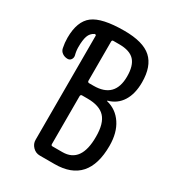

<svg xmlns="http://www.w3.org/2000/svg" viewBox="-179 -843 858 945"><g transform="rotate(30 250.0 -370.0)"><path d="M217.8 -350.6V-79.1Q217.8 -70.3 225.6 -70.3H282.2Q388.7 -70.3 387.7 -219.7Q387.7 -293.9 356.9 -327.1Q326.2 -360.4 257.8 -360.4H225.6Q217.8 -359.4 217.8 -350.6ZM217.8 -661.1V-439.5Q217.8 -430.7 225.6 -429.7H252Q372.1 -429.7 372.1 -551.8Q372.1 -613.3 345.7 -641.6Q319.3 -669.9 259.8 -669.9H225.6Q217.8 -669.9 217.8 -661.1ZM74.2 -480.5Q57.6 -480.5 44.4 -489.7Q31.2 -499 28.3 -514.6Q22.5 -542 22.5 -570.3Q22.5 -664.1 72.3 -702.1Q122.1 -740.2 248 -740.2Q355.5 -740.2 402.8 -697.3Q450.2 -654.3 450.2 -563.5Q450.2 -498 423.8 -456.1Q397.5 -414.1 347.7 -400.4Q346.7 -400.4 346.7 -398.4Q346.7 -397.5 347.7 -397.5Q403.3 -383.8 435.5 -335.4Q467.8 -287.1 467.8 -212.9Q467.8 0 278.3 0H194.3Q170.9 0 154.3 -17.1Q137.7 -34.2 137.7 -56.6V-648.4Q137.7 -651.4 134.8 -652.8Q131.8 -654.3 128.9 -653.3Q107.4 -642.6 99.6 -620.1Q91.8 -597.7 91.8 -557.6Q91.8 -535.2 97.7 -513.7Q100.6 -501 93.8 -490.7Q86.9 -480.5 74.2 -480.5Z"/></g></svg>

Font: Rounded Mgen+ 2m regular
Style: Regular
Weight: 400
Designer: [Source Han Sans]
Ryoko NISHIZUKA  (kana & ideographs); Paul D. Hunt (Latin, Greek & Cyrillic); Wenlong ZHANG  (bopomofo
Version: Version 1.059.20150602